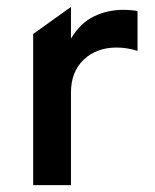

<svg xmlns="http://www.w3.org/2000/svg" viewBox="-20 -539 451 559"><path d="M76.6 0V-440.1L186.6 -518.8V-426.6Q214.5 -472.8 254.2 -491.6Q294 -510.4 338.6 -510.4Q348.8 -510.4 359.5 -509.5Q370.2 -508.7 380.4 -507V-390.9Q365.7 -395.6 350.1 -398.1Q334.4 -400.6 319.1 -400.6Q261.3 -400.6 223.9 -365.4Q186.6 -330.2 186.6 -269.2V0Z"/></svg>

Font: Geologica-Sharp
Style: Regular
Weight: 100
Designer: Sindre Bremnes, Frode Helland
Foundry: Monokrom Skriftforlag AS
Version: Version 1.010;gftools[0.9.28]